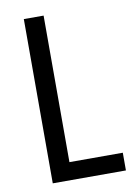

<svg xmlns="http://www.w3.org/2000/svg" viewBox="-82 -768 581 822"><g transform="rotate(-10 208.5 -357.0)"><path d="M80 0H398V-77H166V-714H80Z"/></g></svg>

Font: Noto Sans Sinhala Condensed
Style: Regular
Weight: 400
Width: 3
Designer: Jelle Bosma - Monotype Design Team
Foundry: Monotype Imaging Inc.
Version: Version 2.006